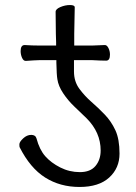

<svg xmlns="http://www.w3.org/2000/svg" viewBox="-20 -733 540 763"><path d="M380 -135Q380 -207 324 -263Q299 -287 274.5 -310.5Q250 -334 231 -362.5Q212 -391 208 -418Q205 -435 204 -484V-494H137L113 -493L83 -491H82Q73 -491 67.5 -503.5Q62 -516 62 -530Q62 -554 78 -554Q108 -552 137 -552H203V-565L202 -598L201 -686Q201 -697 220 -705Q239 -713 258 -713Q277 -713 277 -704L275 -598V-552H346Q358 -552 396 -554H397Q405 -554 411 -542Q417 -530 417 -516Q417 -492 402 -492Q380 -492 346 -494H274V-449Q274 -409 295.5 -380Q317 -351 343.5 -328Q370 -305 396 -278Q422 -251 438.5 -215.5Q455 -180 455 -122.5Q455 -65 414 -27.5Q373 10 296 10Q219 10 159.5 -27.5Q100 -65 58 -148Q57 -150 57 -159.5Q57 -169 72 -183Q87 -197 104 -197Q121 -197 125 -183Q137 -138 160 -112Q183 -86 219.5 -67.5Q256 -49 297.5 -49Q339 -49 359.5 -73.5Q380 -98 380 -135Z"/></svg>

Font: LXGW WenKai Mono Lite
Style: Regular
Weight: 400
Monospace: yes
Designer: LXGW / Fontworks Inc.
Foundry: LXGW / Fontworks Inc.
Version: Version 1.520; June 14, 2025